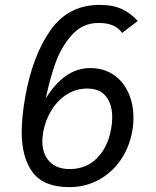

<svg xmlns="http://www.w3.org/2000/svg" viewBox="-20 -755 640 787"><path d="M69 -214.5Q69 -276.5 83.5 -358Q113 -525 186.2 -630Q259.5 -735 389 -735Q444.5 -735 481.2 -717Q518 -699 544.5 -669L480.5 -620Q453.5 -661 384 -661Q318.5 -661 274.5 -611.5Q230.5 -562 207 -495.5Q183.5 -429 167.5 -351.5Q244.5 -476 349.5 -476Q404.5 -476 444.8 -449Q485 -422 506 -375.5Q527 -329 527 -272Q527 -243.5 522 -217Q510 -150 473.8 -98Q437.5 -46 383.2 -17Q329 12 264.5 12Q160 12 114.5 -47.8Q69 -107.5 69 -214.5ZM435.5 -227Q440 -251 440 -273.5Q440 -327 414.8 -359.5Q389.5 -392 337.5 -392Q292 -392 254 -368Q216 -344 190.8 -303Q165.5 -262 157 -213Q153.5 -191 153.5 -176.5Q153.5 -124 182.8 -93Q212 -62 265.5 -62Q333.5 -62 378 -107.2Q422.5 -152.5 435.5 -227Z"/></svg>

Font: JuliaMono Italic
Style: Regular
Weight: 400
Italic angle: -9°
Monospace: yes
Designer: cormullion
Foundry: corm
Version: Version 0.049; ttfautohint (v1.8.4)